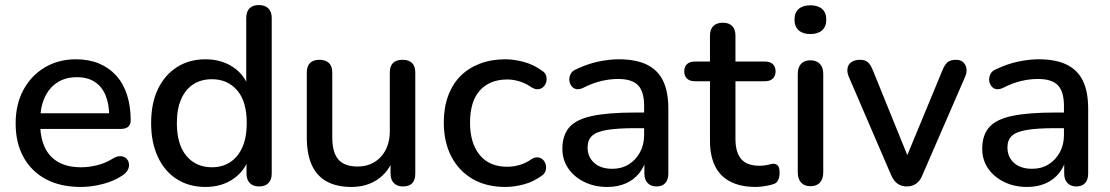

<svg xmlns="http://www.w3.org/2000/svg" viewBox="-20 -732 4401 761"><path d="M300 9Q220 9 162.5 -21.5Q105 -52 73.5 -108.5Q42 -165 42 -243Q42 -319 73 -376Q104 -433 158 -465Q212 -497 281 -497Q332 -497 372 -480.5Q412 -464 440.5 -432.5Q469 -401 483.5 -356Q498 -311 498 -255Q498 -238 488 -229.5Q478 -221 458 -221H122V-283H430L413 -269Q413 -319 398.5 -354Q384 -389 355.5 -407.5Q327 -426 285 -426Q238 -426 205.5 -404Q173 -382 156 -343Q139 -304 139 -252V-246Q139 -158 180.5 -113.5Q222 -69 301 -69Q331 -69 364.5 -77Q398 -85 428 -104Q445 -114 458.5 -113Q472 -112 480.5 -104Q489 -96 491 -84Q493 -72 487 -59.5Q481 -47 466 -37Q432 -14 387 -2.5Q342 9 300 9Z M794 9Q730 9 681.5 -21.5Q633 -52 606 -109.5Q579 -167 579 -244Q579 -323 606 -379Q633 -435 681.5 -466Q730 -497 794 -497Q858 -497 904.5 -465.5Q951 -434 967 -381H956V-661Q956 -686 969 -699Q982 -712 1006 -712Q1030 -712 1043.5 -699Q1057 -686 1057 -661V-44Q1057 -20 1044 -6.5Q1031 7 1007 7Q983 7 970 -6.5Q957 -20 957 -44V-132L968 -110Q952 -56 905.5 -23.5Q859 9 794 9ZM820 -69Q861 -69 892 -89Q923 -109 940.5 -148Q958 -187 958 -244Q958 -330 920 -374Q882 -418 820 -418Q778 -418 747 -398.5Q716 -379 698.5 -340Q681 -301 681 -244Q681 -159 719 -114Q757 -69 820 -69Z M1373 9Q1314 9 1274.5 -13Q1235 -35 1215.5 -78.5Q1196 -122 1196 -188V-444Q1196 -470 1209 -482.5Q1222 -495 1246 -495Q1270 -495 1283.5 -482.5Q1297 -470 1297 -444V-187Q1297 -128 1321 -100Q1345 -72 1397 -72Q1454 -72 1489.5 -110.5Q1525 -149 1525 -212V-444Q1525 -470 1538 -482.5Q1551 -495 1576 -495Q1600 -495 1613 -482.5Q1626 -470 1626 -444V-44Q1626 7 1577 7Q1554 7 1541 -6.5Q1528 -20 1528 -44V-129L1541 -107Q1521 -51 1477 -21Q1433 9 1373 9Z M1983 9Q1908 9 1853.5 -22.5Q1799 -54 1769 -111.5Q1739 -169 1739 -247Q1739 -305 1756 -351.5Q1773 -398 1804.5 -430Q1836 -462 1881.5 -479.5Q1927 -497 1983 -497Q2018 -497 2056.5 -486.5Q2095 -476 2128 -452Q2141 -444 2144.5 -432.5Q2148 -421 2145.5 -409Q2143 -397 2134.5 -388.5Q2126 -380 2114 -378.5Q2102 -377 2088 -385Q2064 -402 2039 -409.5Q2014 -417 1991 -417Q1955 -417 1927.5 -405.5Q1900 -394 1881 -372.5Q1862 -351 1852.5 -319Q1843 -287 1843 -246Q1843 -164 1881.5 -117.5Q1920 -71 1991 -71Q2014 -71 2039 -78Q2064 -85 2088 -102Q2102 -110 2114 -108Q2126 -106 2133.5 -97.5Q2141 -89 2143.5 -77.5Q2146 -66 2142 -54Q2138 -42 2125 -34Q2093 -11 2055.5 -1Q2018 9 1983 9Z M2387 9Q2336 9 2295.5 -11Q2255 -31 2232 -65Q2209 -99 2209 -142Q2209 -196 2236.5 -227.5Q2264 -259 2327.5 -272.5Q2391 -286 2499 -286H2546V-224H2500Q2428 -224 2386 -217Q2344 -210 2326.5 -193.5Q2309 -177 2309 -148Q2309 -110 2335 -86.5Q2361 -63 2407 -63Q2444 -63 2472 -80.5Q2500 -98 2516.5 -128Q2533 -158 2533 -197V-312Q2533 -369 2509 -394Q2485 -419 2430 -419Q2398 -419 2363.5 -411Q2329 -403 2292 -384Q2275 -376 2263 -379Q2251 -382 2244 -392.5Q2237 -403 2236.5 -415.5Q2236 -428 2242.5 -440Q2249 -452 2265 -458Q2309 -479 2352 -488Q2395 -497 2433 -497Q2500 -497 2543.5 -476Q2587 -455 2608 -412Q2629 -369 2629 -301V-44Q2629 -20 2617 -6.5Q2605 7 2582 7Q2560 7 2547 -6.5Q2534 -20 2534 -44V-109H2543Q2535 -72 2513.5 -45.5Q2492 -19 2460 -5Q2428 9 2387 9Z M2976 9Q2916 9 2875 -12Q2834 -33 2814 -74Q2794 -115 2794 -174V-410H2734Q2714 -410 2703 -420.5Q2692 -431 2692 -449Q2692 -468 2703 -478Q2714 -488 2734 -488H2794V-591Q2794 -616 2807.5 -629Q2821 -642 2845 -642Q2869 -642 2882 -629Q2895 -616 2895 -591V-488H3012Q3032 -488 3043 -478Q3054 -468 3054 -449Q3054 -431 3043 -420.5Q3032 -410 3012 -410H2895V-182Q2895 -129 2917.5 -102Q2940 -75 2991 -75Q3009 -75 3022.5 -78.5Q3036 -82 3045 -83Q3056 -83 3063 -75.5Q3070 -68 3070 -47Q3070 -32 3064.5 -19Q3059 -6 3045 -2Q3033 2 3012.5 5.5Q2992 9 2976 9Z M3192 6Q3168 6 3155 -8.5Q3142 -23 3142 -49V-439Q3142 -465 3155 -479Q3168 -493 3192 -493Q3216 -493 3229.5 -479Q3243 -465 3243 -439V-49Q3243 -23 3230 -8.5Q3217 6 3192 6ZM3192 -597Q3162 -597 3145.5 -612Q3129 -627 3129 -654Q3129 -682 3145.5 -696.5Q3162 -711 3192 -711Q3222 -711 3238.5 -696.5Q3255 -682 3255 -654Q3255 -627 3238.5 -612Q3222 -597 3192 -597Z M3574 7Q3553 7 3537.5 -4Q3522 -15 3512 -38L3345 -426Q3337 -444 3339 -460Q3341 -476 3354 -485.5Q3367 -495 3389 -495Q3408 -495 3419 -486Q3430 -477 3439 -455L3590 -83H3562L3716 -455Q3725 -477 3736.5 -486Q3748 -495 3769 -495Q3787 -495 3797.5 -485.5Q3808 -476 3810.5 -460.5Q3813 -445 3805 -427L3636 -38Q3627 -15 3611 -4Q3595 7 3574 7Z M4051 9Q4000 9 3959.5 -11Q3919 -31 3896 -65Q3873 -99 3873 -142Q3873 -196 3900.5 -227.5Q3928 -259 3991.5 -272.5Q4055 -286 4163 -286H4210V-224H4164Q4092 -224 4050 -217Q4008 -210 3990.5 -193.5Q3973 -177 3973 -148Q3973 -110 3999 -86.5Q4025 -63 4071 -63Q4108 -63 4136 -80.5Q4164 -98 4180.5 -128Q4197 -158 4197 -197V-312Q4197 -369 4173 -394Q4149 -419 4094 -419Q4062 -419 4027.5 -411Q3993 -403 3956 -384Q3939 -376 3927 -379Q3915 -382 3908 -392.5Q3901 -403 3900.5 -415.5Q3900 -428 3906.5 -440Q3913 -452 3929 -458Q3973 -479 4016 -488Q4059 -497 4097 -497Q4164 -497 4207.5 -476Q4251 -455 4272 -412Q4293 -369 4293 -301V-44Q4293 -20 4281 -6.5Q4269 7 4246 7Q4224 7 4211 -6.5Q4198 -20 4198 -44V-109H4207Q4199 -72 4177.5 -45.5Q4156 -19 4124 -5Q4092 9 4051 9Z"/></svg>

Font: Nunito ExtraLight SemiBold
Style: Regular
Weight: 600
Version: Version 3.602